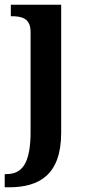

<svg xmlns="http://www.w3.org/2000/svg" viewBox="-27 -556 375 816"><path d="M-7 240H11C140 240 233 187 233 8V-536H19V-487H23C66 -487 103 -478 103 -420V3C103 141 66 184 -1 184H-7Z"/></svg>

Font: Noto Serif SemiBold
Style: Regular
Weight: 600
Designer: Monotype Design Team
Foundry: Monotype Imaging Inc.
Version: Version 2.013